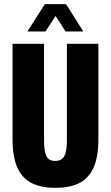

<svg xmlns="http://www.w3.org/2000/svg" viewBox="-20 -901 539 933"><path d="M249 12Q185 12 138 -9.5Q91 -31 66 -83Q41 -135 41 -225V-688H194V-215Q194 -168 205 -143.5Q216 -119 248 -119Q281 -119 293 -143.5Q305 -168 305 -215V-688H458V-225Q458 -135 433 -83Q408 -31 361.5 -9.5Q315 12 249 12ZM113 -748 198 -881H301L385 -748H299L230 -854H270L201 -748Z"/></svg>

Font: Archivo ExtraCondensed ExtraBold
Style: Regular
Weight: 800
Width: 2
Designer: Hector Gatti
Foundry: Omnibus-Type
Version: Version 2.001